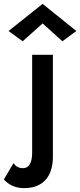

<svg xmlns="http://www.w3.org/2000/svg" viewBox="-94 -743 414 991"><path d="M-24 99Q-7 125 24 125Q72 125 72 44V-460H179V65Q179 144 140.5 186Q102 228 30 228Q-34 228 -74 183ZM126 -622 23 -530 -50 -583 126 -723 300 -583 228 -530Z"/></svg>

Font: Renner* Medium
Style: Medium
Weight: 500
Version: Version 003.000 ; ttfautohint (v0.97) -l 8 -r 50 -G 200 -x 1